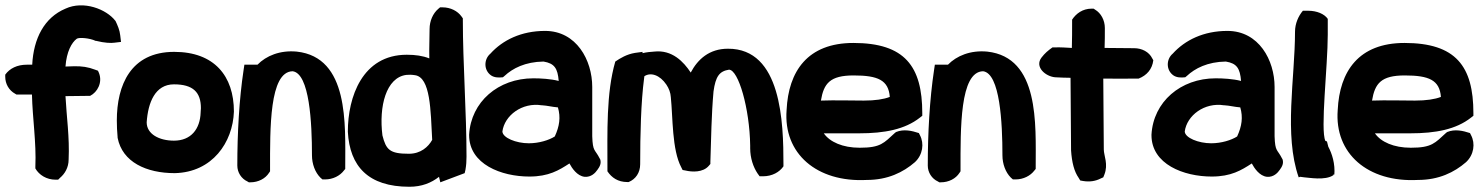

<svg xmlns="http://www.w3.org/2000/svg" viewBox="-23 -663 5661 733"><path d="M-3 -370C-3 -343 11 -318 35 -305L40 -302H99C101 -212 116 -119 112 -27V-20C126 5 155 23 189 23H199L206 16C224 1 239 -23 239 -54C243 -139 231 -218 227 -296C255 -296 284 -297 313 -297H321C349 -311 369 -348 355 -384L351 -393L340 -397C314 -407 289 -411 258 -410C248 -410 238 -409 227 -409C231 -466 251 -501 270 -515C278 -521 319 -518 342 -507H344C376 -499 401 -498 414 -500L439 -503L436 -528C434 -548 426 -566 418 -583L417 -584C383 -628 296 -662 227 -630C146 -596 105 -516 100 -416H79C43 -416 14 -402 -3 -378Z M423 -203C423 -182 424 -161 426 -139V-137C444 -44 536 -2 644 -2C788 -5 866 -120 870 -237C870 -373 795 -465 642 -465C476 -465 423 -338 423 -203ZM537 -196C542 -271 569 -341 641 -341C714 -341 744 -311 744 -250C744 -245 743 -240 743 -235V-234C741 -170 706 -126 641 -126C585 -126 537 -151 537 -196Z M883 -31C883 -5 898 19 922 30L927 33H933C963 33 990 19 1004 -3L1008 -9V-16C1008 -172 1005 -389 1094 -391C1159 -383 1168 -193 1168 -70C1168 -37 1180 -5 1200 15L1208 22H1218C1248 22 1275 8 1290 -12L1295 -18V-26C1295 -189 1310 -444 1110 -466C1046 -472 993 -450 960 -416H910L907 -396C890 -284 883 -153 883 -31Z M1305 -160C1312 -28 1383 50 1540 50C1587 50 1624 35 1653 12L1658 33L1751 -2L1754 -15C1757 -32 1758 -48 1758 -65C1758 -233 1744 -423 1744 -585V-593L1739 -600C1724 -621 1697 -635 1666 -635H1657L1650 -629C1630 -612 1617 -583 1617 -552C1617 -515 1615 -479 1616 -440C1591 -450 1563 -454 1530 -454C1360 -454 1305 -292 1305 -161ZM1437 -146C1423 -257 1451 -367 1528 -377C1538 -378 1548 -378 1561 -376C1621 -368 1621 -241 1627 -129C1612 -102 1583 -76 1538 -76C1465 -76 1451 -91 1437 -146Z M1768 -147C1768 -36 1891 11 1998 11C2072 11 2111 -13 2151 -39C2160 -22 2180 9 2209 12C2234 14 2250 -3 2258 -15C2266 -26 2274 -39 2268 -56L2267 -57C2248 -95 2240 -82 2238 -143V-331C2238 -433 2178 -545 2058 -545C1967 -545 1896 -510 1849 -458C1824 -437 1823 -395 1852 -375C1864 -367 1879 -366 1897 -368L1903 -373C1934 -402 1982 -427 2052 -428C2094 -421 2106 -402 2110 -354C2079 -362 2041 -364 2013 -364C1879 -364 1775 -274 1768 -149ZM1895 -161C1903 -222 1970 -273 2045 -261H2047C2066 -260 2083 -255 2107 -253C2118 -215 2113 -181 2095 -142C2073 -128 2035 -116 1996 -116C1947 -116 1896 -137 1895 -161Z M2296 -9C2312 15 2336 32 2372 32H2377C2404 21 2421 -4 2421 -36C2421 -149 2424 -274 2436 -364C2436 -367 2437 -369 2437 -372C2461 -388 2496 -377 2521 -340C2531 -325 2537 -309 2538 -292C2546 -216 2542 -91 2578 -24L2583 -14L2594 -12C2619 -6 2661 -4 2683 -30L2689 -37V-45C2692 -135 2693 -225 2701 -314C2709 -371 2723 -391 2760 -397C2796 -397 2839 -249 2841 -107V-97C2841 -59 2853 -25 2869 -1L2877 10H2890C2925 10 2953 -6 2968 -28V-35C2968 -195 2961 -478 2756 -477C2685 -477 2641 -437 2614 -386C2587 -427 2543 -474 2474 -466C2461 -465 2446 -464 2430 -460V-465L2401 -461C2370 -456 2345 -441 2326 -428C2291 -307 2296 -160 2296 -17Z M2980 -243C2967 -77 3095 34 3286 24C3366 24 3425 -5 3470 -44C3500 -72 3506 -115 3489 -147L3485 -155C3458 -164 3427 -171 3398 -159L3394 -156C3351 -117 3340 -99 3259 -99C3194 -99 3145 -121 3122 -154H3257C3354 -154 3432 -169 3489 -214L3498 -221V-231C3498 -410 3431 -499 3235 -499C3060 -499 2987 -391 2980 -243ZM3111 -279C3122 -345 3146 -375 3236 -375C3329 -375 3369 -357 3374 -293C3351 -284 3318 -279 3275 -279C3223 -279 3166 -281 3111 -279Z M3519 -31C3519 -5 3534 19 3558 30L3563 33H3569C3599 33 3626 19 3640 -3L3644 -9V-16C3644 -172 3641 -389 3730 -391C3795 -383 3804 -193 3804 -70C3804 -37 3816 -5 3836 15L3844 22H3854C3884 22 3911 8 3926 -12L3931 -18V-26C3931 -189 3946 -444 3746 -466C3682 -472 3629 -450 3596 -416H3546L3543 -396C3526 -284 3519 -153 3519 -31Z M3953 -443C3926 -407 3969 -371 4005 -368C4026 -367 4044 -366 4064 -366C4064 -274 4066 -180 4066 -90V-89C4069 -43 4078 -8 4095 16L4101 26L4112 28C4136 32 4159 29 4180 18L4189 14L4193 4C4209 -36 4191 -69 4191 -92C4191 -180 4189 -271 4189 -363C4232 -362 4276 -363 4318 -363H4324C4355 -375 4376 -399 4380 -433L4376 -440C4364 -465 4336 -479 4307 -479C4269 -479 4233 -480 4194 -480C4195 -504 4195 -530 4195 -556C4195 -586 4180 -613 4158 -626L4152 -630H4145C4110 -630 4085 -611 4070 -588V-580C4070 -544 4070 -514 4069 -480C4049 -481 4027 -483 4002 -482H3995C3978 -470 3966 -460 3953 -443Z M4373 -147C4373 -36 4496 11 4603 11C4677 11 4716 -13 4756 -39C4765 -22 4785 9 4814 12C4839 14 4855 -3 4863 -15C4871 -26 4879 -39 4873 -56L4872 -57C4853 -95 4845 -82 4843 -143V-331C4843 -433 4783 -545 4663 -545C4572 -545 4501 -510 4454 -458C4429 -437 4428 -395 4457 -375C4469 -367 4484 -366 4502 -368L4508 -373C4539 -402 4587 -427 4657 -428C4699 -421 4711 -402 4715 -354C4684 -362 4646 -364 4618 -364C4484 -364 4380 -274 4373 -149ZM4500 -161C4508 -222 4575 -273 4650 -261H4652C4671 -260 4688 -255 4712 -253C4723 -215 4718 -181 4700 -142C4678 -128 4640 -116 4601 -116C4552 -116 4501 -137 4500 -161Z M4921 -542C4921 -365 4878 -149 4935 14L4941 12L4956 14C4974 15 5036 27 5067 6L5070 1L5071 6C5075 -38 5062 -77 5048 -103L5043 -123L5037 -125C5017 -166 5046 -409 5046 -531V-591C5033 -610 5004 -622 4971 -622H4951C4934 -602 4921 -573 4921 -542Z M5084 -243C5071 -77 5199 34 5390 24C5470 24 5529 -5 5574 -44C5604 -72 5610 -115 5593 -147L5589 -155C5562 -164 5531 -171 5502 -159L5498 -156C5455 -117 5444 -99 5363 -99C5298 -99 5249 -121 5226 -154H5361C5458 -154 5536 -169 5593 -214L5602 -221V-231C5602 -410 5535 -499 5339 -499C5164 -499 5091 -391 5084 -243ZM5215 -279C5226 -345 5250 -375 5340 -375C5433 -375 5473 -357 5478 -293C5455 -284 5422 -279 5379 -279C5327 -279 5270 -281 5215 -279Z"/></svg>

Font: Snowfall
Style: Blk
Weight: 900
Designer: Jasper
Foundry: Cannot Into Space Fonts
Version: Version 0.9